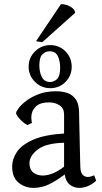

<svg xmlns="http://www.w3.org/2000/svg" viewBox="-20 -903 497 932"><path d="M345 -841 185 -698 155 -703 276 -883Q301 -883 322 -870.5Q343 -858 345 -841ZM119 -579Q119 -623 150 -653.5Q181 -684 224 -684Q268 -684 298 -653.5Q328 -623 328 -579Q328 -536 298 -505.5Q268 -475 224 -475Q181 -475 150 -505.5Q119 -536 119 -579ZM221 -654Q201 -654 186 -639.5Q171 -625 171 -584Q171 -554 183 -529.5Q195 -505 223 -505Q243 -505 257.5 -520Q272 -535 272 -575Q272 -606 261 -630Q250 -654 221 -654ZM437 -52 447 -26Q409 9 364 9Q339 9 319 -6.5Q299 -22 294 -56Q257 -28 220.5 -9.5Q184 9 142 9Q102 9 70.5 -16Q39 -41 39 -95Q39 -131 62 -165.5Q85 -200 140.5 -224.5Q196 -249 291 -255V-348Q291 -377 269.5 -391.5Q248 -406 218 -406Q174 -406 153 -385Q132 -364 132 -333Q132 -321 135 -306L113 -296Q92 -307 75 -326.5Q58 -346 58 -354Q58 -361 70.5 -378Q83 -395 108 -414Q133 -433 169 -446.5Q205 -460 252 -460Q283 -460 308.5 -451Q334 -442 349 -419Q364 -396 364 -353Q364 -343 364.5 -317Q365 -291 366 -257Q367 -223 367.5 -188.5Q368 -154 369 -128Q370 -102 370 -92Q371 -65 381.5 -54.5Q392 -44 406 -44Q412 -44 420 -46Q428 -48 437 -52ZM291 -94V-210Q203 -208 163 -177Q123 -146 123 -111Q123 -81 141 -66Q159 -51 188 -51Q210 -51 236.5 -61.5Q263 -72 291 -94Z"/></svg>

Font: Average
Style: Regular
Weight: 400
Designer: Eduardo Tunni
Foundry: Eduardo Rodriguez Tunni
Version: Version 1.003; ttfautohint (v1.8.4.7-5d5b)